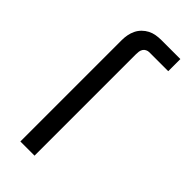

<svg xmlns="http://www.w3.org/2000/svg" viewBox="-295 -792 1064 1064"><g transform="rotate(45 237.5 -260.0)"><path d="M119 215V-580Q119 -601 123 -621.5Q127 -642 136 -660.5Q145 -679 160 -694Q175 -709 193.5 -718.5Q212 -728 232.5 -731.5Q253 -735 274 -735H423V-640H274Q264 -640 254 -635Q244 -630 238.5 -621Q233 -612 231.5 -601.5Q230 -591 230 -580V215Z"/></g></svg>

Font: Iosevka QP
Style: Bold
Weight: 700
Designer: Belleve Invis
Foundry: Belleve Invis
Version: Version 20.0.0; ttfautohint (v1.8.4)